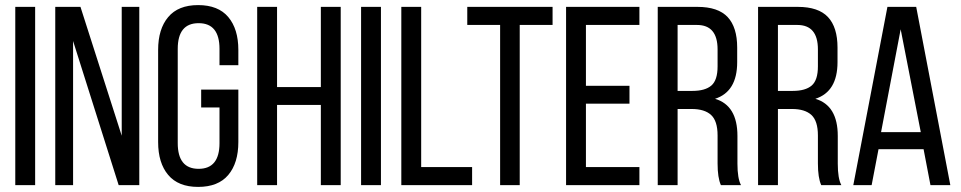

<svg xmlns="http://www.w3.org/2000/svg" viewBox="-20 -727 3773 754"><path d="M40 -700H118V0H40Z M267 -566V0H197V-700H296L458 -194V-700H527V0H446Z M758 -707Q837 -707 876.5 -660Q916 -613 916 -531V-471H842V-535Q842 -636 760 -636Q678 -636 678 -535V-165Q678 -64 760 -64Q842 -64 842 -165V-305H770V-375H916V-169Q916 -87 876.5 -40Q837 7 758 7Q680 7 640.5 -40Q601 -87 601 -169V-531Q601 -613 640.5 -660Q680 -707 758 -707Z M1240 -315H1068V0H990V-700H1068V-385H1240V-700H1318V0H1240Z M1398 -700H1476V0H1398Z M1834 0H1556V-700H1634V-71H1834Z M2021 0H1944V-629H1815V-700H2150V-629H2021Z M2281 -390H2452V-320H2281V-71H2491V0H2203V-700H2491V-629H2281Z M2563 -700H2719Q2800 -700 2837.5 -660Q2875 -620 2875 -540V-483Q2875 -367 2788 -339Q2876 -313 2876 -193V-84Q2876 -26 2890 0H2811Q2798 -29 2798 -85V-195Q2798 -252 2772.5 -275.5Q2747 -299 2696 -299H2641V0H2563ZM2641 -370H2699Q2749 -370 2773.5 -391Q2798 -412 2798 -466V-533Q2798 -629 2717 -629H2641Z M2957 -700H3113Q3194 -700 3231.5 -660Q3269 -620 3269 -540V-483Q3269 -367 3182 -339Q3270 -313 3270 -193V-84Q3270 -26 3284 0H3205Q3192 -29 3192 -85V-195Q3192 -252 3166.5 -275.5Q3141 -299 3090 -299H3035V0H2957ZM3035 -370H3093Q3143 -370 3167.5 -391Q3192 -412 3192 -466V-533Q3192 -629 3111 -629H3035Z M3607 -141H3430L3403 0H3331L3465 -700H3578L3712 0H3634ZM3517 -612 3440 -208H3596Z"/></svg>

Font: TypoPRO Bebas Neue
Style: Regular
Weight: 400
Designer: Ryoichi Tsunekawa
Foundry: Ryoichi Tsunekawa
Version: Version 001.003